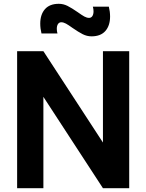

<svg xmlns="http://www.w3.org/2000/svg" viewBox="-20 -989 769 1009"><path d="M361.5 -842Q340 -857.5 326.8 -864.8Q313.5 -872 302 -872Q291 -872 284.8 -862.8Q278.5 -853.5 278.5 -837.5Q278.5 -825.5 282 -813H198Q191.5 -839.5 191.5 -865Q191.5 -912.5 216.2 -940.8Q241 -969 289 -969Q313 -969 335.2 -957.8Q357.5 -946.5 388.5 -925Q410 -909.5 423.2 -902.2Q436.5 -895 448 -895Q459 -895 465.2 -904.2Q471.5 -913.5 471.5 -929.5Q471.5 -941.5 468 -954H552Q558.5 -927.5 558.5 -902Q558.5 -854.5 533.8 -826.2Q509 -798 461 -798Q437 -798 414.8 -809.2Q392.5 -820.5 361.5 -842ZM208 0H70V-720H208L521 -240V-720H659V0H521L208 -480Z"/></svg>

Font: Hauora ExtraBold
Style: Regular
Weight: 800
Designer: Wayne Shih
Foundry: WCYS
Version: Version 1.001